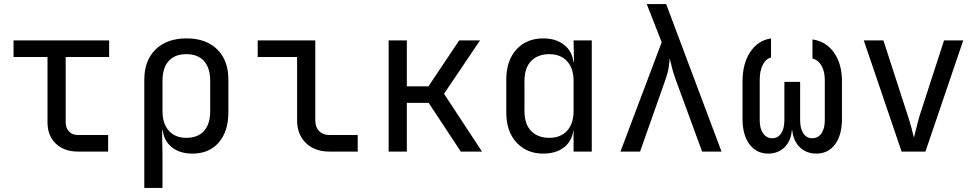

<svg xmlns="http://www.w3.org/2000/svg" viewBox="-20 -750 4840 950"><path d="M365 0Q297 0 256 -39.5Q215 -79 215 -145V-468H47V-550H520V-468H305V-145Q305 -117 321.5 -99.5Q338 -82 365 -82H515V0Z M694 180V-356Q694 -451 750 -505.5Q806 -560 903 -560Q1000 -560 1055 -505.5Q1110 -451 1110 -356V-195Q1110 -100 1062.5 -45Q1015 10 932 10Q870 10 831 -21Q792 -52 785 -105H782L784 20V180ZM902 -68Q959 -68 989.5 -102Q1020 -136 1020 -200V-350Q1020 -414 989.5 -448Q959 -482 902 -482Q845 -482 814.5 -448Q784 -414 784 -350V-200Q784 -138 815.5 -103Q847 -68 902 -68Z M1610 0Q1537 0 1493.5 -42.5Q1450 -85 1450 -155V-468H1255V-550H1540V-155Q1540 -121 1559 -101.5Q1578 -82 1610 -82H1750V0Z M1903 0V-550H1993V-323H2100L2252 -550H2355L2177 -286L2365 0H2260L2101 -241H1993V0Z M2668 10Q2586 10 2535.5 -45Q2485 -100 2485 -194V-355Q2485 -450 2535 -505Q2585 -560 2668 -560Q2730 -560 2770 -529Q2810 -498 2817 -445H2820L2818 -550H2908V0H2818V-105H2817Q2810 -51 2770 -20.5Q2730 10 2668 10ZM2698 -68Q2754 -68 2786 -103Q2818 -138 2818 -200V-350Q2818 -412 2786 -447Q2754 -482 2698 -482Q2641 -482 2608 -448Q2575 -414 2575 -350V-200Q2575 -136 2608 -102Q2641 -68 2698 -68Z M3050 0 3254 -541 3180 -730H3276L3550 0H3454L3323 -357Q3310 -392 3304 -419Q3298 -446 3293 -461Q3293 -446 3289 -419Q3285 -392 3273 -357L3147 0Z M3781 10Q3723 10 3688.5 -36Q3654 -82 3654 -161V-348Q3654 -435 3692 -492.5Q3730 -550 3795 -560V-465Q3770 -460 3754.5 -430Q3739 -400 3739 -354V-155Q3739 -114 3756 -90Q3773 -66 3801 -66Q3829 -66 3845 -90Q3861 -114 3861 -155V-345H3939V-155Q3939 -114 3955 -90Q3971 -66 3999 -66Q4028 -66 4044.5 -90Q4061 -114 4061 -155V-354Q4061 -397 4044.5 -425.5Q4028 -454 4000 -460V-555Q4068 -545 4107 -489Q4146 -433 4146 -348V-161Q4146 -82 4112 -36Q4078 10 4019 10Q3970 10 3937.5 -21.5Q3905 -53 3900 -106H3898Q3894 -53 3862 -21.5Q3830 10 3781 10Z M4441 0 4254 -550H4351L4471 -180Q4482 -147 4490 -116.5Q4498 -86 4502 -69Q4507 -86 4514 -116.5Q4521 -147 4531 -180L4651 -550H4746L4559 0Z"/></svg>

Font: JetBrainsMono NFM
Style: Regular
Weight: 400
Monospace: yes
Designer: Philipp Nurullin, Konstantin Bulenkov
Foundry: JetBrains
Version: Version 2.304; ttfautohint (v1.8.4.7-5d5b);Nerd Fonts 3.3.0